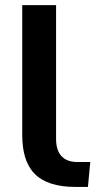

<svg xmlns="http://www.w3.org/2000/svg" viewBox="-20 -739 384 759"><path d="M279.3 0H327.6L336.9 -98.6H285.2C228.5 -98.6 201.7 -132.8 201.7 -189V-718.8H67.9V-206.5C67.9 -73.7 124.5 0 279.3 0Z"/></svg>

Font: Winston SemiBold
Style: Regular
Weight: 600
Designer: Vernon Adams, Kim Jin-seong, David Berlow, Cristiano Sobral
Foundry: The Winston Project Authors
Version: Version 3.004